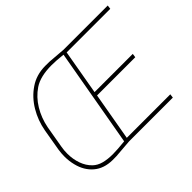

<svg xmlns="http://www.w3.org/2000/svg" viewBox="-151 -969 1228 1228"><g transform="rotate(-45 462.5 -355.5)"><path d="M806.2 -26.4 802.7 0H406.7L283.7 9.8L248.5 10.3Q170.4 9.3 121.6 -32.5Q72.8 -74.2 55.7 -144Q45.9 -181.6 45.9 -224.1Q45.9 -252 50.3 -281.2L75.7 -429.7Q89.4 -506.3 128.4 -572Q167.5 -637.7 227.1 -678.2Q287.6 -720.2 369.1 -720.7L408.2 -720.2L524.9 -710.9H924.8L921.4 -684.6H526.9L473.6 -378.9H819.3L815.4 -352.5H469.7L412.6 -26.4ZM76.7 -281.2Q71.8 -253.9 71.8 -224.1Q71.8 -173.8 87.2 -130.4Q102.5 -86.9 133.3 -57.1Q157.2 -34.2 192.9 -24.7Q228.5 -15.1 275.4 -15.1Q315.9 -15.1 384.8 -22.5L502.4 -688.5Q441.9 -695.3 401.9 -695.3Q298.8 -695.3 241.7 -656.7Q188 -620.6 152.3 -561.8Q116.7 -502.9 103 -433.1Z"/></g></svg>

Font: Mardoto Thin
Style: Italic
Weight: 250
Italic angle: -12°
Designer: Christian Robertson, Vahan Hovhannisyan
Foundry: Google
Version: Version 1.000